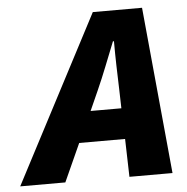

<svg xmlns="http://www.w3.org/2000/svg" viewBox="-115 -698 726 746"><g transform="rotate(-5 248.0 -325.0)"><path d="M266 -344C294 -406 316 -466 342 -530H346C346 -464 348 -406 350 -344L352 -268H232ZM-66 0H110L177 -148H356L360 0H528L466 -650H274Z"/></g></svg>

Font: Source Sans Pro Black
Style: Italic
Weight: 900
Italic angle: -11°
Designer: Paul D. Hunt
Foundry: Adobe Systems Incorporated
Version: Version 3.006;hotconv 1.0.111;makeotfexe 2.5.65597